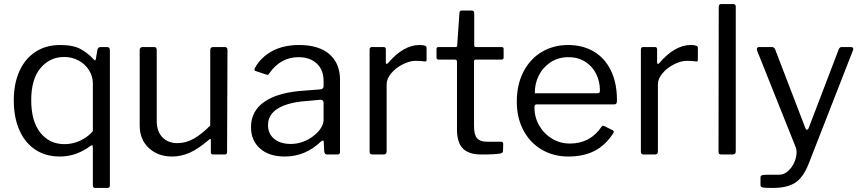

<svg xmlns="http://www.w3.org/2000/svg" viewBox="-20 -762 4256 947"><path d="M507 -530Q515 -530 518.5 -526Q522 -522 522 -513V152Q522 165 510 165H449Q438 165 438 152V-32Q438 -46 434 -46Q431 -46 423 -40Q394 -18 356 -4Q318 10 275 10Q205 10 154 -24Q103 -58 75.5 -120.5Q48 -183 48 -267Q48 -349 75.5 -410.5Q103 -472 154.5 -506Q206 -540 277 -540Q342 -540 378.5 -519.5Q415 -499 442 -469Q447 -464 448 -464Q451 -464 453 -472L460 -514Q462 -523 465.5 -526.5Q469 -530 478 -530ZM438 -351Q438 -385 419.5 -415Q401 -445 368.5 -463Q336 -481 297 -481Q226 -481 180 -426.5Q134 -372 134 -268Q134 -164 179 -107.5Q224 -51 298 -51Q338 -51 375 -68Q412 -85 438 -115Z M1017 -143V-516Q1017 -530 1033 -530H1088Q1102 -530 1102 -516L1100 -13Q1100 0 1089 0H1031Q1020 0 1020 -11V-70Q1020 -82 1011 -73Q957 -27 915 -8.5Q873 10 829 10Q759 10 714 -32Q669 -74 669 -143V-515Q669 -530 684 -530H740Q753 -530 753 -516V-165Q753 -115 780.5 -85.5Q808 -56 856 -56Q897 -56 936.5 -78.5Q976 -101 1017 -143Z M1385 10Q1307 10 1262.5 -29.5Q1218 -69 1218 -135Q1218 -215 1285.5 -261Q1353 -307 1481 -315L1559 -321Q1576 -323 1576 -336V-363Q1576 -417 1542.5 -448.5Q1509 -480 1452 -480Q1364 -480 1308 -400Q1305 -395 1302 -393.5Q1299 -392 1294 -394L1240 -412Q1235 -414 1235 -419Q1235 -422 1238 -428Q1268 -481 1323.5 -510.5Q1379 -540 1455 -540Q1553 -540 1605 -494.5Q1657 -449 1657 -369V-15Q1657 -6 1654 -3Q1651 0 1643 0H1593Q1581 0 1579 -16L1577 -62Q1576 -69 1572 -69Q1568 -69 1563 -64Q1486 10 1385 10ZM1561 -270 1496 -264Q1403 -258 1352.5 -228Q1302 -198 1302 -145Q1302 -102 1332.5 -77Q1363 -52 1414 -52Q1445 -52 1475 -63Q1505 -74 1528 -93Q1551 -111 1563.5 -131.5Q1576 -152 1576 -171V-254Q1576 -270 1561 -270Z M1803 -13V-517Q1803 -530 1814 -530H1872Q1883 -530 1883 -519V-454Q1883 -448 1886.5 -447Q1890 -446 1894 -451Q1970 -540 2049 -540Q2084 -540 2084 -527V-467Q2084 -457 2075 -459Q2057 -462 2030 -462Q2001 -462 1967 -445Q1933 -428 1910 -401Q1887 -374 1887 -346V-15Q1887 0 1872 0H1817Q1803 0 1803 -13Z M2326 -468Q2318 -468 2318 -459V-142Q2318 -97 2333 -80Q2348 -63 2382 -63H2451Q2462 -63 2462 -52L2461 -18Q2461 -8 2449 -5Q2423 0 2355 0Q2292 0 2263 -29.5Q2234 -59 2234 -123V-457Q2234 -468 2224 -468H2144Q2133 -468 2133 -478V-520Q2133 -530 2143 -530H2228Q2235 -530 2235 -538L2246 -697Q2246 -710 2257 -710H2307Q2319 -710 2319 -696V-538Q2319 -530 2327 -530H2453Q2464 -530 2464 -521V-478Q2464 -468 2453 -468Z M2791 -54Q2891 -54 2947 -137Q2951 -141 2954 -141.5Q2957 -142 2961 -140L3003 -119Q3011 -114 3005 -105Q2966 -45 2912 -17.5Q2858 10 2783 10Q2710 10 2652 -24Q2594 -58 2561.5 -119.5Q2529 -181 2529 -260Q2529 -345 2562 -408.5Q2595 -472 2652.5 -506Q2710 -540 2782 -540Q2854 -540 2908.5 -508Q2963 -476 2993 -414.5Q3023 -353 3023 -269V-265Q3023 -256 3020 -251.5Q3017 -247 3008 -247H2625Q2616 -247 2616 -232Q2616 -184 2639.5 -143Q2663 -102 2703 -78Q2743 -54 2791 -54ZM2922 -302Q2933 -302 2936 -304.5Q2939 -307 2939 -316Q2939 -360 2920.5 -397.5Q2902 -435 2866.5 -457.5Q2831 -480 2784 -480Q2733 -480 2695 -454.5Q2657 -429 2637 -388.5Q2617 -348 2618 -302Z M3141 -13V-517Q3141 -530 3152 -530H3210Q3221 -530 3221 -519V-454Q3221 -448 3224.5 -447Q3228 -446 3232 -451Q3308 -540 3387 -540Q3422 -540 3422 -527V-467Q3422 -457 3413 -459Q3395 -462 3368 -462Q3339 -462 3305 -445Q3271 -428 3248 -401Q3225 -374 3225 -346V-15Q3225 0 3210 0H3155Q3141 0 3141 -13Z M3609 -17Q3609 -7 3605 -3.5Q3601 0 3591 0H3539Q3530 0 3527 -3Q3524 -6 3524 -14L3525 -728Q3525 -742 3537 -742H3597Q3609 -742 3609 -729Z M3731 152V113Q3731 106 3736.5 103Q3742 100 3759 100H3822Q3846 100 3866 82.5Q3886 65 3897.5 39Q3909 13 3909 -11Q3909 -26 3905 -35L3714 -513Q3713 -515 3713 -519Q3713 -530 3725 -530H3787Q3798 -530 3803 -519L3952 -131Q3955 -122 3960 -122Q3966 -122 3970 -134L4117 -519Q4122 -530 4131 -530H4178Q4184 -530 4187 -525.5Q4190 -521 4188 -516L3968 47Q3941 115 3901 140Q3861 165 3792 165Q3757 165 3744 163Q3731 161 3731 152Z"/></svg>

Font: Libre Franklin
Style: Regular
Weight: 400
Designer: Pablo Impallari, Rodrigo Fuenzalida
Foundry: Impallari Type
Version: Version 1.002; ttfautohint (v1.5)